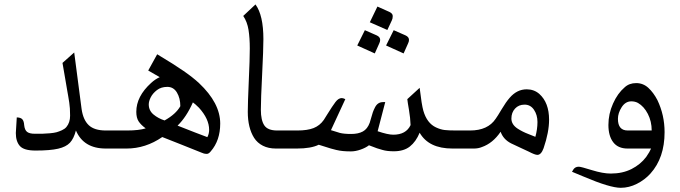

<svg xmlns="http://www.w3.org/2000/svg" viewBox="-20 -687 3147 888"><path d="M53.2 -71.8 57.6 -144Q76.2 -143.6 83.5 -135Q90.8 -126.5 91.8 -108.4Q94.2 -85.4 105.5 -76.9Q116.7 -68.4 140.9 -68.4Q165 -68.4 178.2 -68.6Q191.4 -68.8 210.7 -70.6Q230 -72.3 241.5 -75.4Q252.9 -78.6 266.4 -84.7Q279.8 -90.8 287.1 -99.6Q304.2 -120.1 304.2 -151.9Q304.2 -188.5 300.3 -212.6Q296.4 -236.8 295.4 -242.9Q294.4 -249 291 -267.8Q287.6 -286.6 283 -314.9Q278.3 -343.3 269 -396L323.2 -444.3L357.4 -182.6Q364.7 -132.3 390.6 -107.9Q416.5 -83.5 469.2 -83.5V0Q366.7 0 331.1 -83.5Q321.3 -45.9 303.5 -26.9Q285.6 -7.8 249 0.7Q212.4 9.3 144 9.3Q90.8 9.3 72 -11.7Q53.2 -32.7 53.2 -71.8Z M947.3 -86.4Q947.3 -136.7 900.4 -188.5Q881.3 -207.5 872.1 -213.4Q842.3 -146 801.3 -106Q894 -69.3 939 -52.7Q947.3 -68.4 947.3 -86.4ZM668 -204.1Q668 -175.8 689.9 -157.5Q711.9 -139.2 741.2 -129.9Q793.5 -159.2 814 -195.8Q814 -232.9 798.3 -259Q782.7 -285.2 753.9 -285.2Q725.1 -285.2 705.8 -270.3Q686.5 -255.4 677.2 -237.1Q668 -218.8 668 -204.1ZM718.8 -330.1 665.5 -360.8 707 -436Q786.1 -388.7 829.3 -358.6Q872.6 -328.6 900.4 -302.7Q998.5 -210.4 998.5 -115.7Q998.5 -37.1 954.6 13.2Q945.3 24.9 936.3 24.7Q927.2 24.4 922.6 22.9Q918 21.5 911.1 18.6Q904.3 15.6 818.1 -18.6Q731.9 -52.7 730.5 -53.2Q653.3 0 565.4 0H468.8Q453.1 0 440.2 -12.7Q427.2 -25.4 427.2 -41.5Q428.2 -57.6 440.7 -70.6Q453.1 -83.5 468.8 -83.5H567.9Q622.1 -83.5 653.8 -93.3Q631.8 -109.4 621.1 -125.7Q610.4 -142.1 610.4 -169.9Q610.4 -241.2 678.7 -303.2Q697.8 -320.8 718.8 -330.1Z M1198.2 -505.9Q1198.2 -458.5 1192.4 -343.3Q1186.5 -228 1186.5 -179.4Q1186.5 -130.9 1202.4 -107.2Q1218.3 -83.5 1261.7 -83.5H1292V0H1255.9Q1221.7 0 1196 -12.9Q1170.4 -25.9 1155.3 -49.3Q1126 -95.7 1126 -169.9Q1126 -210 1130.6 -312Q1135.3 -414.1 1135.3 -462.9Q1135.3 -511.7 1129.4 -548.8Q1123.5 -585.9 1105 -613.3L1161.6 -666.5Q1198.2 -616.7 1198.2 -505.9Z M1871.6 -502.4Q1871.6 -494.6 1867.2 -485.8L1846.7 -439.9L1765.6 -476.6L1800.8 -547.4L1855.5 -523.4Q1871.6 -516.1 1871.6 -502.4ZM1781.2 -631.8Q1796.4 -624.5 1796.4 -612.8Q1796.4 -601.1 1792.5 -593.3L1771.5 -548.3L1690.4 -584L1725.6 -656.7ZM1738.3 -502.4Q1738.3 -494.6 1733.9 -485.8L1713.4 -439.9L1632.3 -476.6L1667.5 -547.4L1722.2 -523.4Q1738.3 -516.1 1738.3 -502.4ZM1290.5 -83.5H1355.5Q1401.9 -83.5 1430.4 -94.7Q1459 -106 1477.5 -132.3Q1482.4 -139.6 1493.7 -158.2Q1517.6 -196.8 1531.5 -215.1Q1545.4 -233.4 1560.5 -233.4Q1566.9 -233.4 1577.1 -228.5L1510.7 -85Q1519 -82.5 1532.2 -78.4Q1545.4 -74.2 1551.8 -72.3Q1570.8 -67.4 1604 -67.4Q1637.2 -67.4 1658.2 -78.9Q1679.2 -90.3 1689.9 -119.1Q1692.4 -126 1696.5 -141.4Q1700.7 -156.7 1704.3 -167.5Q1708 -178.2 1714.4 -190.4Q1726.6 -214.8 1751.5 -214.8H1761.7L1726.6 -80.1Q1773.9 -64 1798.8 -64Q1857.9 -64 1878.9 -108.4Q1877.9 -141.1 1871.6 -178Q1865.2 -214.8 1863.8 -228.5L1920.9 -280.8Q1930.2 -201.7 1938 -174.8Q1954.6 -117.2 1996.6 -97.7Q2017.6 -87.9 2036.4 -85.7Q2055.2 -83.5 2089.8 -83.5V0H2072.3Q1962.9 0 1920.9 -73.2Q1903.8 -31.7 1875.7 -9.5Q1847.7 12.7 1801.3 12.7Q1770.5 12.7 1749.5 6.6Q1728.5 0.5 1723.4 -1.2Q1718.3 -2.9 1704.6 -8.3Q1690.9 -13.7 1686.5 -15.1Q1671.4 -3.4 1647.7 4.9Q1624 13.2 1603.3 13.2Q1582.5 13.2 1566.9 11.7Q1551.3 10.3 1535.6 6.6Q1520 2.9 1510.3 0Q1483.9 -7.8 1454.1 -17.6Q1418.9 0 1353 0H1290.5Q1275.4 0 1262.7 -12.7Q1250 -25.4 1250 -41.7Q1250 -58.1 1262.2 -70.8Q1274.4 -83.5 1290.5 -83.5Z M2374.5 -91.8Q2396.5 -77.6 2422.6 -67.6Q2448.7 -57.6 2456.1 -54.2Q2465.8 -89.8 2465.8 -122.6Q2465.8 -155.3 2449.7 -179.2Q2433.6 -203.1 2406.2 -203.1Q2378.9 -203.1 2362.1 -184.8Q2345.2 -166.5 2345.2 -138.7Q2345.2 -110.8 2374.5 -91.8ZM2089.4 -83.5H2154.3Q2236.3 -83.5 2272.5 -137.7Q2280.8 -148.9 2300.3 -181.9Q2319.8 -214.8 2337.4 -234.9Q2371.1 -273.9 2416 -273.9Q2449.7 -273.9 2474.1 -252.9Q2519.5 -212.4 2519.5 -133.3Q2519.5 -75.7 2494.1 -1.5Q2482.9 29.3 2465.3 29.3Q2454.1 29.3 2425.3 14.2Q2415 9.3 2387.5 -3.4Q2359.9 -16.1 2343.8 -23.9Q2307.6 -42.5 2295.4 -77.6Q2259.3 -24.4 2208.5 -6.8Q2191.9 0 2171.9 0H2089.4Q2073.2 0 2060.5 -12.7Q2047.9 -25.4 2047.9 -41.5Q2047.9 -57.6 2060.5 -70.6Q2073.2 -83.5 2089.4 -83.5Z M2837.9 -137.2Q2837.9 -83.5 2883.3 -83.5H2994.1Q2994.1 -125.5 2976.3 -160.2Q2958.5 -194.8 2930.7 -210.9Q2917 -218.3 2899.9 -218.3Q2872.6 -218.3 2855.2 -191.2Q2837.9 -164.1 2837.9 -137.2ZM2804.7 115.7Q2859.4 115.7 2900.9 94.7Q2942.4 73.7 2968.8 38.6Q2985.4 14.6 2991.2 0H2882.3Q2838.4 0 2816.2 -29.1Q2793.9 -58.1 2793.9 -109.1Q2793.9 -160.2 2815.2 -207.8Q2836.4 -255.4 2869.1 -283.2Q2890.1 -302.7 2922.4 -302.7Q2954.6 -302.7 2978.5 -280.8Q3002.4 -258.8 3020.5 -224.1Q3053.7 -154.8 3053.7 -75.7Q3053.7 43 2988.3 115.7Q2962.4 144.5 2925.8 163.1Q2889.2 181.6 2851.1 181.6Q2800.8 181.6 2679.7 129.9Q2639.6 112.8 2625.5 107.4Q2630.4 98.6 2633.1 95Q2635.7 91.3 2641.6 87.6Q2647.5 84 2657 84Q2666.5 84 2717.5 99.9Q2768.6 115.7 2804.7 115.7Z"/></svg>

Font: VizhehAzad
Style: Regular
Weight: 400
Designer: damoon khanjanzadeh
Foundry: http://font-store.ir
Version: Version:0.0.3;RFB:1.2.5;Building:2016-04-04 21:25:54.909891